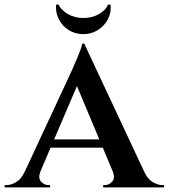

<svg xmlns="http://www.w3.org/2000/svg" viewBox="-40 -812 731 832"><path d="M325 -623 614 -6H475L280 -471ZM135 -68Q124 -40 138 -25Q152 -10 169 -10H177V0H-20V-10Q-20 -10 -16 -10Q-12 -10 -12 -10Q9 -10 31 -23.5Q53 -37 67 -68ZM325 -623 328 -520 107 -3H37L272 -508Q273 -512 279.5 -526Q286 -540 294 -559Q302 -578 308.5 -595.5Q315 -613 316 -623ZM422 -208V-172H163V-208ZM449 -68H585Q599 -37 621 -23.5Q643 -10 663 -10Q663 -10 667 -10Q671 -10 671 -10V0H407V-10H415Q432 -10 446 -25Q460 -40 449 -68ZM439 -792Q443 -758 427.5 -728.5Q412 -699 383.5 -681.5Q355 -664 321 -664Q286 -664 258 -681.5Q230 -699 215 -728.5Q200 -758 203 -792H214Q224 -769 253.5 -751.5Q283 -734 321 -734Q360 -734 389.5 -751.5Q419 -769 428 -792Z"/></svg>

Font: Cinzel SemiBold
Style: Regular
Weight: 600
Designer: Natanael Gama
Version: Version 2.000